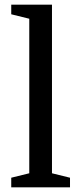

<svg xmlns="http://www.w3.org/2000/svg" viewBox="-20 -800 348 820"><path d="M28 -41V0H279V-41L202 -60V-780H28V-739L105 -720V-60Z"/></svg>

Font: Domine
Style: Regular
Weight: 400
Designer: Pablo Impallari, Rodrigo Fuenzalida, Brenda Gallo
Foundry: Pablo Impallari, Rodrigo Fuenzalida, Brenda Gallo
Version: Version 2.000